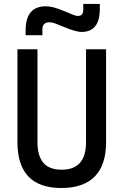

<svg xmlns="http://www.w3.org/2000/svg" viewBox="-20 -943 626 973"><path d="M291 9.8Q68.4 9.8 68.4 -222.7V-693.4H169.9V-222.7Q169.9 -153.3 199.7 -118.2Q229.5 -83 293 -83Q416 -83 416 -222.7V-693.4H517.6V-222.7Q517.6 -106.4 460 -48.3Q402.3 9.8 291 9.8ZM109.9 -764.6V-789.1Q109.9 -911.1 212.4 -911.1Q232.4 -911.1 254.2 -905Q275.9 -898.9 304.2 -887.2Q333 -875.5 348.1 -869.1Q363.3 -862.3 375.5 -862.3Q401.9 -862.3 401.9 -893.6V-922.9H485.8V-898.4Q485.8 -781.2 394 -781.2Q377.4 -781.2 354.5 -788.1Q331.5 -794.9 299.8 -808.1Q278.8 -816.9 261.2 -823.5Q243.7 -830.1 231 -830.1Q194.8 -830.1 194.8 -793.9V-764.6Z"/></svg>

Font: CaskaydiaCove NFP
Style: Regular
Weight: 400
Designer: Aaron Bell
Foundry: Saja Typeworks
Version: Version 2111.001; VTT 6.35;Nerd Fonts 3.1.1